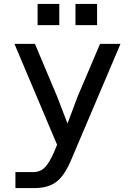

<svg xmlns="http://www.w3.org/2000/svg" viewBox="-20 -775 690 985"><path d="M367.2 -646V-754.9H478V-646ZM172.9 -646V-754.9H284.2V-646ZM273.9 -277.8 326.2 -141.1 377.9 -278.8 493.2 -549.8H598.1L342.8 50.8Q309.1 128.9 267.1 159.4Q225.1 189.9 157.2 189.9H59.1V107.9H149.9Q186.5 107.9 210 84Q233.4 60.1 257.8 3.9L272.9 -32.2L54.2 -549.8H159.2Z"/></svg>

Font: Azeret Mono
Style: Regular
Weight: 400
Designer: Martin Vácha
Foundry: Displaay
Version: Version 1.002